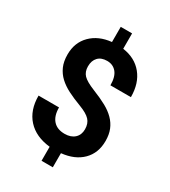

<svg xmlns="http://www.w3.org/2000/svg" viewBox="-221 -933 1016 1146"><g transform="rotate(30 287.0 -359.5)"><path d="M385.7 -187Q385.7 -227.1 363.5 -250.7Q341.3 -274.4 288.1 -294.4Q234.9 -314.5 196.3 -334.2Q157.7 -354 130.1 -379.6Q102.5 -405.3 87.2 -439.9Q71.8 -474.6 71.8 -522.5Q71.8 -605 124.5 -657.7Q177.2 -710.4 264.6 -719.2V-823.7H342.8V-717.8Q429.2 -705.6 478 -645.8Q526.9 -585.9 526.9 -490.7H385.7Q385.7 -549.3 361.6 -578.4Q337.4 -607.4 296.9 -607.4Q256.8 -607.4 234.9 -584.7Q212.9 -562 212.9 -522Q212.9 -484.9 234.4 -462.4Q255.9 -439.9 314.2 -416.5Q372.6 -393.1 410.2 -372.3Q447.8 -351.6 473.6 -325.4Q499.5 -299.3 513.2 -265.9Q526.9 -232.4 526.9 -188Q526.9 -105 475.1 -53.2Q423.3 -1.5 332.5 7.8V105H254.9V8.3Q154.8 -2.4 99.9 -62.7Q44.9 -123 44.9 -223.1H186Q186 -165 213.6 -134Q241.2 -103 293 -103Q335.9 -103 360.8 -125.7Q385.7 -148.4 385.7 -187Z"/></g></svg>

Font: Vazir
Style: Bold
Weight: 700
Designer: Saber Rastikerdar
Foundry: Saber Rastikerdar
Version: Version 30.0.0